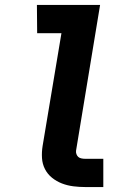

<svg xmlns="http://www.w3.org/2000/svg" viewBox="-20 -755 540 775"><path d="M324 0Q300 0 276 -3Q252 -6 230 -14.5Q208 -23 190 -37.5Q172 -52 161.5 -72.5Q151 -93 149.5 -117Q148 -141 152 -166L228 -621H130L129 -735H384L287 -147Q286 -140 288.5 -133Q291 -126 296 -121.5Q301 -117 309 -115.5Q317 -114 324 -114H397V0Z"/></svg>

Font: Iosevka SS18 Heavy
Style: Italic
Weight: 900
Italic angle: -9°
Monospace: yes
Designer: Belleve Invis
Foundry: Belleve Invis
Version: Version 25.1.1; ttfautohint (v1.8.4)